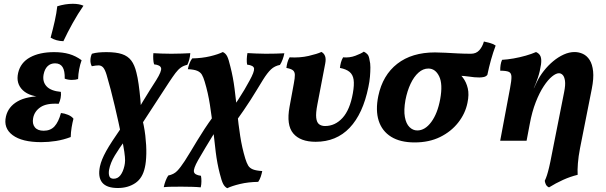

<svg xmlns="http://www.w3.org/2000/svg" viewBox="-20 -741 3192 1011"><path d="M197.3 7.5Q96 7.5 46.4 -29.5Q-3.1 -66.5 11.5 -128.5Q23.5 -178.9 72.2 -207Q120.8 -235.2 211.7 -235.2L216.3 -230.2Q137.3 -230.2 100.1 -265.9Q62.9 -301.5 75.5 -357Q88 -411.5 138.2 -439Q188.4 -466.5 265.2 -466.5Q309.8 -466.5 344.4 -456.5Q378.9 -446.5 409.7 -423.9Q401.6 -401 396.9 -376.4Q392.1 -351.9 391.2 -324.8Q378.1 -320.2 357.8 -320.2Q337.5 -320.3 320.8 -326.8Q321.9 -368.2 309.5 -387.8Q297.1 -407.5 269.8 -407.5Q246.2 -407.5 230.6 -392.4Q215.1 -377.3 209.6 -349Q202.6 -311.1 225.1 -286.6Q247.5 -262.1 300.5 -257.2Q302.5 -241.9 299.2 -225Q295.9 -208 288.9 -194.4Q225.5 -198.5 193.2 -176.6Q160.9 -154.8 154.4 -118.6Q149 -88.9 163.5 -70.8Q178 -52.6 210.1 -52.6Q245.8 -52.6 267 -75.6Q288.2 -98.6 301 -145.9Q318.7 -144.4 338 -136.5Q357.3 -128.6 366.8 -115.9Q361.3 -95.5 357.1 -69.9Q352.9 -44.4 352.4 -19.4Q314.5 -5 274.9 1.3Q235.3 7.5 197.3 7.5ZM313.8 -524.1Q275.6 -525 246.5 -542.8Q259.5 -590.6 268.5 -631.2Q277.6 -671.9 281.6 -708Q323.9 -721 363.3 -721Q397.2 -721 419.5 -710.9Q390.3 -668.7 362.7 -619.3Q335.2 -569.8 313.8 -524.1Z M600.4 249Q541.3 249 518 220.1Q494.7 191.2 506.2 135.5Q510.3 116.9 518.1 97.8Q525.9 78.7 538.9 54.9Q552 31.1 572.3 0.2Q592.5 -30.7 620.8 -71.7L639.7 -4.2Q608.3 38.9 584.7 77.6Q561.1 116.3 554.1 154.4Q551.2 174.2 555.9 187.1Q560.5 200.1 578.6 200.1Q600.1 200.1 614.1 181.8Q628.1 163.6 635.2 132.4Q638.3 119.3 638.6 103.6Q638.8 87.9 634.6 58.3Q630.3 28.7 619.3 -24.1Q612.8 -56.8 603.7 -97.8Q594.7 -138.7 584.3 -182.8Q574 -226.9 562.9 -269.3Q551.8 -311.8 541.3 -346.9Q532.7 -375.2 523 -385.9Q513.2 -396.5 499.4 -396.7Q485.7 -396.8 463.4 -392.3Q455.3 -407.6 456.1 -425.4Q456.8 -443.3 464 -458Q480.7 -463 499.5 -464.7Q518.3 -466.5 540.3 -466.5Q591.5 -466.5 622.4 -456.1Q653.4 -445.7 671.1 -422.3Q688.8 -398.9 698.3 -358.7Q704.7 -334.6 709.9 -297.9Q715.1 -261.2 719 -219Q722.9 -176.8 723.8 -135Q739.1 -79.8 745.2 -27.2Q751.3 25.4 750.4 69.2Q749.4 112.9 742.9 140.5Q730.8 197.3 692.4 223.1Q653.9 249 600.4 249ZM711 -63.6 691.7 -136.9Q712.5 -173.7 731.8 -205.8Q751 -238 769.2 -266.6Q787.3 -295.1 802.6 -319Q832.2 -366.3 828.2 -382.5Q824.2 -398.7 791.4 -402.2Q787.9 -412.8 787 -429.3Q786 -445.8 787.6 -461Q806 -460 830.5 -459Q855 -458 882.2 -458Q909.4 -458 935.9 -459Q962.4 -460 982 -461Q981 -444.3 976.9 -428.6Q972.8 -412.9 966.3 -399.7Q947.2 -395.7 932.7 -385.5Q918.2 -375.3 904 -356.5Q889.9 -337.7 870.7 -308.7Z M1176.6 250Q1163.5 243.4 1155.2 227.6Q1146.9 211.9 1137.3 173.2Q1123.5 120 1116 59.9Q1108.6 -0.2 1101.9 -63.1Q1095.2 -126 1085.4 -189Q1075.7 -252.1 1057.8 -311.1Q1051.2 -333.8 1043.2 -347.5Q1035.2 -361.1 1018.6 -368.1Q1002.1 -375.2 969.1 -376.7Q972.1 -391.9 977.4 -406.4Q982.8 -420.9 991.9 -433.5Q1043.9 -434.5 1086.6 -444.7Q1129.3 -455 1153.3 -467Q1168 -460.4 1176 -444.8Q1184 -429.3 1193.1 -390.1Q1207.5 -334.3 1215.2 -273.4Q1222.9 -212.5 1229.1 -149.6Q1235.3 -86.7 1244.8 -25Q1254.2 36.8 1271.6 94.1Q1278.7 116.9 1286.7 130.5Q1294.8 144.1 1311.8 150.9Q1328.8 157.7 1360.9 159.7Q1357.8 174.9 1353 189.4Q1348.2 203.9 1339.6 216.6Q1286.5 217.5 1243.9 227.8Q1201.2 238 1176.6 250ZM1037 245.5Q1018 243.5 992.8 242.8Q967.5 242 940.3 242Q913.7 242 888.2 242.2Q862.7 242.5 842.2 244.5Q845.7 227.3 852.1 210.8Q858.4 194.3 866 183.2Q895.4 177.2 912.8 159.2Q930.2 141.3 953 106.3Q967.8 83.3 984.1 56.2Q1000.4 29.2 1018.6 -1Q1036.7 -31.1 1057.4 -62.5Q1078.1 -94 1101.3 -125.7L1118.6 -55.5Q1112.6 -47 1097.2 -21.8Q1081.9 3.3 1061.9 36.3Q1041.9 69.4 1022.7 103Q997.9 147.2 1001.2 163.7Q1004.4 180.2 1038.2 184.7Q1040.6 196.8 1040.6 213.3Q1040.6 229.8 1037 245.5ZM1215.4 -92.2 1198.6 -163.4Q1217.4 -190 1234.6 -216.5Q1251.8 -242.9 1267.1 -268.7Q1282.4 -294.5 1294.4 -317.1Q1319.5 -362.6 1317.9 -379.6Q1316.2 -396.7 1281.3 -400.7Q1278.9 -412.8 1279.4 -429.6Q1280 -446.3 1283 -461.5Q1302.5 -460.5 1327.3 -459.3Q1352 -458 1379.2 -458Q1406.3 -458 1432.3 -458.7Q1458.3 -459.5 1477.3 -460.5Q1474.3 -444.3 1468 -427.3Q1461.6 -410.3 1454.1 -399.2Q1426.1 -393.7 1407 -375.7Q1387.8 -357.7 1364.6 -320.4Q1345.5 -289.2 1330.1 -264Q1314.8 -238.8 1299 -214.1Q1283.1 -189.5 1263.4 -160.5Q1243.7 -131.5 1215.4 -92.2Z M1642.2 5.6Q1561.2 5.6 1524.1 -38.5Q1487 -82.5 1504.6 -178.4L1527.3 -301.8Q1532.8 -330.5 1532.6 -346.6Q1532.3 -362.7 1522.6 -370.7Q1512.9 -378.7 1488 -383.3Q1489.6 -397.4 1493.4 -411.7Q1497.2 -426 1504.8 -439.1Q1559.8 -436 1605.1 -446.5Q1650.5 -457 1672.5 -467.5Q1686.1 -460.3 1691.6 -445.7Q1697.2 -431.1 1692.6 -407L1651.3 -191.4Q1642.3 -145.4 1645.1 -120.8Q1647.9 -96.1 1660.3 -86.8Q1672.8 -77.4 1691.6 -77.4Q1744.5 -77.4 1783.6 -120.1Q1822.6 -162.9 1838 -250Q1845.9 -294.6 1842 -321.4Q1838 -348.2 1820.3 -362.7Q1802.5 -377.2 1769.9 -383.3Q1771.4 -397.4 1775.2 -411.9Q1779 -426.4 1786.6 -439.1Q1820.6 -436 1850.9 -447.3Q1881.3 -458.6 1895.7 -469Q1908.4 -462.9 1915.8 -454Q1923.1 -445.2 1926 -424.3Q1930.3 -408.9 1930.3 -386.4Q1930.3 -363.9 1928.1 -337.5Q1925.9 -311 1919.9 -283.3Q1891.3 -141.8 1821.1 -68.1Q1750.9 5.6 1642.2 5.6Z M2163.2 9Q2087.7 9 2039.7 -20.7Q1991.7 -50.5 1974.1 -105.2Q1956.5 -160 1972 -235.6Q1995.1 -345.4 2071.9 -405.2Q2148.7 -465 2270.5 -465Q2294.6 -465 2325 -463.3Q2355.3 -461.5 2389.8 -459.8Q2424.4 -458 2459.7 -458Q2487 -458 2503.6 -476.2Q2520.1 -494.4 2528.1 -522.4Q2543.8 -518.9 2561 -514.3Q2578.2 -509.7 2589.9 -501.1Q2576.3 -464.9 2565.5 -426.3Q2554.7 -387.7 2546.2 -346.7Q2539.2 -338.1 2527.9 -335.6Q2516.6 -333.1 2504.5 -333.1Q2478 -333.1 2452.4 -337.4Q2426.9 -341.7 2385.3 -342.7L2379.4 -369.1Q2400.3 -354.6 2417.8 -331.6Q2435.4 -308.6 2443.1 -276.1Q2450.9 -243.6 2441.4 -199.1Q2429.9 -142.7 2392.5 -95.3Q2355.2 -47.9 2297.2 -19.4Q2239.2 9 2163.2 9ZM2177.3 -54.1Q2218.1 -54.1 2251 -98.7Q2284 -143.3 2297.9 -218.9Q2312.4 -298.3 2292.4 -339.2Q2272.5 -380.1 2235.5 -380.1Q2207.6 -380.1 2183.6 -358.6Q2159.5 -337.2 2141.9 -299.8Q2124.3 -262.4 2114.9 -214.2Q2105.4 -160.7 2111.9 -124.9Q2118.4 -89.2 2136.3 -71.7Q2154.2 -54.1 2177.3 -54.1Z M2870.9 245.7Q2859.7 240.6 2854.9 231.5Q2850.1 222.3 2848.5 211.1Q2855.1 197.2 2860.1 181.7Q2865.1 166.3 2871.4 140.2Q2877.6 114.2 2886.2 68.8L2950.4 -255.4Q2958.2 -293.8 2955 -315.6Q2951.8 -337.4 2942.8 -346.4Q2933.9 -355.4 2923.3 -355.4Q2907.8 -355.4 2886.7 -338.2Q2865.5 -321 2843.2 -287.2Q2820.8 -253.5 2801.2 -203.5Q2781.5 -153.4 2769.5 -88.2L2766.2 -223.7L2807.8 -311Q2822 -340.3 2844 -368.3Q2866.1 -396.4 2892.7 -418.5Q2919.3 -440.7 2948.4 -453.9Q2977.5 -467 3005.1 -467Q3028.5 -467 3049.6 -457.2Q3070.7 -447.3 3084.9 -425Q3099.2 -402.7 3103.1 -365.4Q3107.1 -328.2 3096.1 -272.9L3034.2 39.5Q3025.8 83 3023 119Q3020.2 155 3021.7 179.5Q2983.1 188.9 2944.8 206.2Q2906.4 223.6 2870.9 245.7ZM2613.8 0 2665.6 -275.9Q2673.6 -317.1 2673.1 -336.8Q2672.6 -356.6 2659.4 -362.6Q2646.1 -368.7 2614.1 -368.7Q2613.6 -383.3 2615.9 -398.8Q2618.2 -414.3 2623.8 -426Q2651.8 -427.5 2684.3 -433.2Q2716.8 -438.9 2748.3 -447.9Q2779.7 -456.9 2802.6 -467Q2820.7 -458.9 2826.5 -443.6Q2832.3 -428.4 2828.8 -402Q2823.4 -364.7 2812.6 -332.8Q2801.8 -300.9 2791.3 -278L2769.5 -88.2L2752.8 0Z"/></svg>

Font: Vollkorn
Style: Italic
Weight: 400
Italic angle: -11°
Designer: Friedrich Althausen
Foundry: Friedrich Althausen
Version: Version 5.001